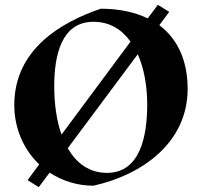

<svg xmlns="http://www.w3.org/2000/svg" viewBox="-20 -750 828 793"><path d="M94 -6 140 23 185 -37C237 -3 299 17 366 17C568 -28 755 -161 755 -383C755 -499 714 -589 638 -646L679 -701L632 -730L590 -674C537 -700 472 -714 396 -714C235 -659 39 -548 39 -316C39 -218 79 -131 142 -71ZM422 -36C351 -36 296 -74 260 -138L549 -526C575 -468 588 -395 588 -318C588 -190 560 -36 422 -36ZM204 -394C204 -520 233 -660 366 -660C432 -660 483 -629 519 -578L234 -194C214 -251 204 -319 204 -394Z"/></svg>

Font: Mazius Display
Style: Bold
Weight: 700
Designer: Alberto Casagrande & Collletttivo
Foundry: Collletttivo
Version: Version 2.000;Glyphs 3.2 (3221)